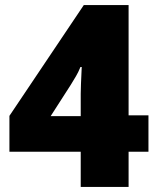

<svg xmlns="http://www.w3.org/2000/svg" viewBox="-20 -734 618 754"><path d="M297 -138H17V-279L309 -714H485V-281H563V-138H485V0H297ZM297 -278V-366Q297 -380 298 -404.5Q299 -429 300 -449.5Q301 -470 301 -471H296Q287 -449 278.5 -435Q270 -421 258 -401L179 -278Z"/></svg>

Font: Noto Sans Bengali UI Black
Style: Regular
Weight: 900
Designer: Jelle Bosma - Monotype Design Team
Foundry: Monotype Imaging Inc.
Version: Version 2.003; ttfautohint (v1.8.4.7-5d5b)